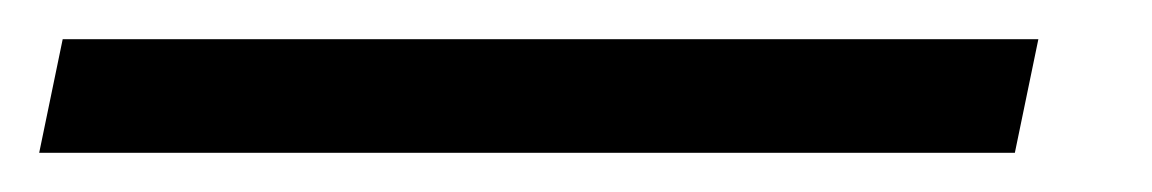

<svg xmlns="http://www.w3.org/2000/svg" viewBox="-70 200 588 98"><path d="M460 220 448 278H-50L-38 220Z"/></svg>

Font: GFS BodoniClassic
Style: Regular
Weight: 400
Designer: George D. Matthiopoulos
Foundry: George D. Matthiopoulos
Version: Macromedia Fontographer 4.1.5 140901